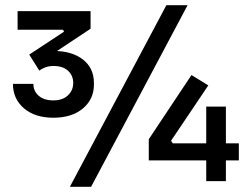

<svg xmlns="http://www.w3.org/2000/svg" viewBox="-20 -700 965 742"><path d="M186 -245Q115 -245 72.5 -281.5Q30 -318 30 -376H109Q109 -348 129.5 -330Q150 -312 186 -312Q222 -312 242.5 -331.5Q263 -351 263 -379Q263 -408 243 -426.5Q223 -445 187 -445Q170 -445 156 -440Q142 -435 132 -427L93 -489L228 -578L223 -585H48V-657H330V-589L160 -476L129 -493Q143 -498 158 -500.5Q173 -503 188 -503Q258 -503 300.5 -470Q343 -437 343 -379V-373Q343 -317 300.5 -281Q258 -245 186 -245ZM250 22 623 -680H705L332 22ZM555 -80V-162L720 -410L785 -370L641 -156L648 -146H903V-80ZM777 0V-288H853V0Z"/></svg>

Font: SVN-Sora Variable
Style: Regular
Weight: 400
Designer: Jonathan Barnbrook, Julián Moncada
Foundry: Barnbrook Fonts
Version: Version 2.000 - Viet hoa boi STYLEno.1 Fonts